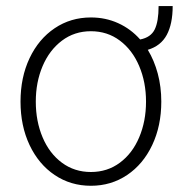

<svg xmlns="http://www.w3.org/2000/svg" viewBox="-20 -595 584 626"><path d="M461.9 -432.6Q482.9 -397.9 494.4 -355Q505.9 -312 505.9 -263.7Q505.9 -184.6 476.3 -122.1Q446.8 -59.6 394.5 -24.4Q342.3 10.7 276.4 10.7Q210.4 10.7 158.2 -24.4Q106 -59.6 76.4 -122.1Q46.9 -184.6 46.9 -263.7Q46.9 -342.8 76.4 -405.3Q106 -467.8 158.2 -502.9Q210.4 -538.1 276.4 -538.1Q324.2 -538.1 365.2 -519.5Q406.2 -501 437 -466.3Q471.7 -473.1 484.4 -499Q497.1 -524.9 497.1 -575.2H543Q543 -517.1 523.7 -481.2Q504.4 -445.3 461.9 -432.6ZM456.1 -263.7Q456.1 -327.1 433.8 -379.6Q411.6 -432.1 370.8 -462.6Q330.1 -493.2 276.4 -493.2Q222.7 -493.2 181.9 -462.4Q141.1 -431.6 118.9 -379.4Q96.7 -327.1 96.7 -263.7Q96.7 -199.7 118.9 -147.2Q141.1 -94.7 181.9 -64.5Q222.7 -34.2 276.4 -34.2Q330.1 -34.2 370.8 -64.5Q411.6 -94.7 433.8 -147.2Q456.1 -199.7 456.1 -263.7Z"/></svg>

Font: Pretendard Std ExtraLight
Style: Regular
Weight: 200
Designer: Base glyphs from Inter by Rasmus Andersson; Hangeul glyphs from Noto Sans CJK(Source Han Sans) by Jang Soo-young and Kan
Foundry: Kil Hyung-jin
Version: Version 1.309